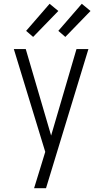

<svg xmlns="http://www.w3.org/2000/svg" viewBox="-20 -994 540 1014"><path d="M160 0Q168 -27 176.5 -53.5Q185 -80 193 -107L219 -192L53 -735H116L250 -278L384 -735H447L223 0ZM325 -799 288 -831 412 -974 458 -936ZM155 -799 118 -831 242 -974 288 -936Z"/></svg>

Font: Iosevka Fixed Light
Style: Regular
Weight: 300
Monospace: yes
Designer: Belleve Invis
Foundry: Belleve Invis
Version: Version 32.3.0